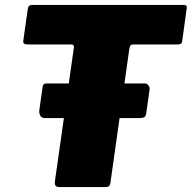

<svg xmlns="http://www.w3.org/2000/svg" viewBox="-20 -762 781 782"><path d="M576 -303Q574 -288 567.5 -284.5Q561 -281 544 -281H165Q150 -281 144.5 -290Q139 -299 140 -312L153 -405Q155 -416 158 -419Q161 -422 170 -422H571Q579 -422 585 -413.5Q591 -405 589 -396ZM93 -725Q95 -735 99 -738.5Q103 -742 116 -742H724Q737 -742 739.5 -738Q742 -734 740 -725L722 -594Q721 -586 716.5 -583.5Q712 -581 702 -581H525Q515 -581 512 -577.5Q509 -574 507 -565L430 -19Q429 -8 424 -4Q419 0 411 0H223Q210 0 206 -6Q202 -12 204 -26L281 -569Q282 -581 271 -581H92Q72 -581 75 -597Z"/></svg>

Font: Libre Franklin Thin Black
Style: Italic
Weight: 900
Italic angle: -8°
Version: Version 2.000